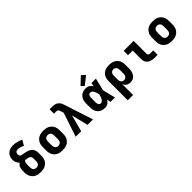

<svg xmlns="http://www.w3.org/2000/svg" viewBox="237 -2143 3726 3726"><g transform="rotate(-45 2100.0 -280.0)"><path d="M300 8Q270 8 240 3.5Q210 -1 182.5 -13.5Q155 -26 132.5 -47Q110 -68 95.5 -94Q81 -120 75 -150Q69 -180 69 -210V-275Q69 -295 72.5 -315Q76 -335 85 -353.5Q94 -372 107.5 -387Q121 -402 138 -414Q123 -426 111.5 -442Q100 -458 92.5 -476Q85 -494 81.5 -513.5Q78 -533 78 -552Q78 -579 84.5 -605Q91 -631 104 -654Q117 -677 137 -694.5Q157 -712 181.5 -723Q206 -734 232 -738.5Q258 -743 285 -743Q338 -743 390 -729Q442 -715 490 -692L426 -584Q411 -592 395.5 -599Q380 -606 363.5 -611Q347 -616 330 -619.5Q313 -623 296 -623Q296 -623 296 -623Q296 -623 296 -623Q282 -623 268 -619.5Q254 -616 243.5 -606Q233 -596 228 -582Q223 -568 223 -554Q223 -537 230.5 -521Q238 -505 252.5 -497Q267 -489 284 -487Q301 -485 317.5 -482.5Q334 -480 350.5 -476Q367 -472 383 -468Q399 -464 415 -458Q431 -452 445.5 -444Q460 -436 473.5 -425.5Q487 -415 497 -402Q507 -389 514.5 -373.5Q522 -358 525.5 -341.5Q529 -325 530 -308.5Q531 -292 531 -275V-210Q531 -180 525 -150Q519 -120 504.5 -94Q490 -68 467.5 -47Q445 -26 417.5 -13.5Q390 -1 360 3.5Q330 8 300 8ZM300 -112Q318 -112 336 -119Q354 -126 365.5 -140.5Q377 -155 381 -173.5Q385 -192 385 -210V-275Q385 -291 381.5 -307.5Q378 -324 367 -336Q356 -348 340.5 -354Q325 -360 309 -363.5Q293 -367 276.5 -369Q260 -371 244 -373Q235 -364 229.5 -352Q224 -340 220.5 -327Q217 -314 216 -301Q215 -288 215 -275V-210Q215 -192 219 -173.5Q223 -155 234.5 -140.5Q246 -126 264 -119Q282 -112 300 -112Z M900 8Q870 8 840 3.5Q810 -1 782.5 -13.5Q755 -26 732.5 -47Q710 -68 695.5 -94Q681 -120 675 -150Q669 -180 669 -210V-310Q669 -340 675 -370Q681 -400 695.5 -426Q710 -452 732.5 -473Q755 -494 782.5 -506.5Q810 -519 840 -523.5Q870 -528 900 -528Q930 -528 960 -523.5Q990 -519 1017.5 -506.5Q1045 -494 1067.5 -473Q1090 -452 1104.5 -426Q1119 -400 1125 -370Q1131 -340 1131 -310V-210Q1131 -180 1125 -150Q1119 -120 1104.5 -94Q1090 -68 1067.5 -47Q1045 -26 1017.5 -13.5Q990 -1 960 3.5Q930 8 900 8ZM900 -112Q918 -112 936 -119Q954 -126 965.5 -140.5Q977 -155 981 -173.5Q985 -192 985 -210V-310Q985 -328 981 -346.5Q977 -365 965.5 -379.5Q954 -394 936 -401Q918 -408 900 -408Q882 -408 864 -401Q846 -394 834.5 -379.5Q823 -365 819 -346.5Q815 -328 815 -310V-210Q815 -192 819 -173.5Q823 -155 834.5 -140.5Q846 -126 864 -119Q882 -112 900 -112Z M1262 0 1427 -493 1409 -549Q1404 -562 1399.5 -575Q1395 -588 1385.5 -598Q1376 -608 1362.5 -611.5Q1349 -615 1335 -615H1281V-735H1335Q1359 -735 1383 -733.5Q1407 -732 1429.5 -725Q1452 -718 1472 -704Q1492 -690 1506.5 -671.5Q1521 -653 1530.5 -630.5Q1540 -608 1547 -586L1738 0H1587L1504 -342L1413 0Z M2064 8Q2036 8 2008 2.5Q1980 -3 1955.5 -17Q1931 -31 1912 -52.5Q1893 -74 1881.5 -100Q1870 -126 1865.5 -154Q1861 -182 1861 -210V-310Q1861 -338 1865.5 -366Q1870 -394 1881.5 -420Q1893 -446 1912 -467.5Q1931 -489 1955.5 -503Q1980 -517 2008 -522.5Q2036 -528 2064 -528Q2085 -528 2106 -522.5Q2127 -517 2144.5 -505.5Q2162 -494 2176.5 -478.5Q2191 -463 2203 -445Q2206 -464 2209 -482.5Q2212 -501 2215 -520H2337Q2321 -456 2306.5 -391.5Q2292 -327 2275 -263Q2292 -198 2307.5 -132Q2323 -66 2339 0H2217Q2214 -19 2210.5 -39Q2207 -59 2204 -78Q2192 -60 2178 -43.5Q2164 -27 2146 -15.5Q2128 -4 2107 2Q2086 8 2064 8ZM2064 -112Q2081 -112 2095.5 -120.5Q2110 -129 2120.5 -141.5Q2131 -154 2138 -169Q2145 -184 2150.5 -199.5Q2156 -215 2160.5 -231Q2165 -247 2169 -263Q2165 -278 2160.5 -293.5Q2156 -309 2150 -324Q2144 -339 2137 -353.5Q2130 -368 2119.5 -380.5Q2109 -393 2094.5 -400.5Q2080 -408 2064 -408Q2054 -408 2044 -403.5Q2034 -399 2027.5 -390.5Q2021 -382 2017 -372.5Q2013 -363 2010.5 -352.5Q2008 -342 2007.5 -331.5Q2007 -321 2007 -310V-210Q2007 -199 2007.5 -188.5Q2008 -178 2010.5 -167.5Q2013 -157 2017 -147.5Q2021 -138 2027.5 -129.5Q2034 -121 2044 -116.5Q2054 -112 2064 -112ZM2084 -572 2024 -628 2178 -775 2252 -705Z M2477 215V-310Q2477 -340 2482.5 -369Q2488 -398 2501.5 -424.5Q2515 -451 2537 -472Q2559 -493 2585.5 -505.5Q2612 -518 2641.5 -523Q2671 -528 2701 -528Q2731 -528 2761 -523Q2791 -518 2818 -505.5Q2845 -493 2868 -472.5Q2891 -452 2905 -426Q2919 -400 2925 -370Q2931 -340 2931 -310V-210Q2931 -184 2928 -158Q2925 -132 2916.5 -107.5Q2908 -83 2894 -60.5Q2880 -38 2859 -22Q2838 -6 2812.5 1Q2787 8 2761 8Q2740 8 2718.5 3Q2697 -2 2678.5 -13.5Q2660 -25 2646 -42.5Q2632 -60 2623 -79V215ZM2701 -112Q2719 -112 2736.5 -119Q2754 -126 2765.5 -140.5Q2777 -155 2781 -173.5Q2785 -192 2785 -210V-310Q2785 -328 2781 -346.5Q2777 -365 2765.5 -379.5Q2754 -394 2737 -401Q2720 -408 2701 -408Q2683 -408 2666.5 -400.5Q2650 -393 2640 -378Q2630 -363 2626.5 -345.5Q2623 -328 2623 -310V-210Q2623 -192 2626.5 -174.5Q2630 -157 2640 -142Q2650 -127 2666.5 -119.5Q2683 -112 2701 -112Z M3427 0Q3403 0 3378.5 -3Q3354 -6 3331 -14.5Q3308 -23 3287.5 -37Q3267 -51 3253 -71.5Q3239 -92 3233 -116Q3227 -140 3227 -165V-400H3099V-520H3373V-165Q3373 -155 3377 -145.5Q3381 -136 3389 -130Q3397 -124 3407 -122Q3417 -120 3427 -120H3511V0Z M3900 8Q3870 8 3840 3.5Q3810 -1 3782.5 -13.5Q3755 -26 3732.5 -47Q3710 -68 3695.5 -94Q3681 -120 3675 -150Q3669 -180 3669 -210V-310Q3669 -340 3675 -370Q3681 -400 3695.5 -426Q3710 -452 3732.5 -473Q3755 -494 3782.5 -506.5Q3810 -519 3840 -523.5Q3870 -528 3900 -528Q3930 -528 3960 -523.5Q3990 -519 4017.5 -506.5Q4045 -494 4067.5 -473Q4090 -452 4104.5 -426Q4119 -400 4125 -370Q4131 -340 4131 -310V-210Q4131 -180 4125 -150Q4119 -120 4104.5 -94Q4090 -68 4067.5 -47Q4045 -26 4017.5 -13.5Q3990 -1 3960 3.5Q3930 8 3900 8ZM3900 -112Q3918 -112 3936 -119Q3954 -126 3965.5 -140.5Q3977 -155 3981 -173.5Q3985 -192 3985 -210V-310Q3985 -328 3981 -346.5Q3977 -365 3965.5 -379.5Q3954 -394 3936 -401Q3918 -408 3900 -408Q3882 -408 3864 -401Q3846 -394 3834.5 -379.5Q3823 -365 3819 -346.5Q3815 -328 3815 -310V-210Q3815 -192 3819 -173.5Q3823 -155 3834.5 -140.5Q3846 -126 3864 -119Q3882 -112 3900 -112Z"/></g></svg>

Font: Iosevka SS04 Heavy Extended
Style: Regular
Weight: 900
Width: 7
Monospace: yes
Designer: Belleve Invis
Foundry: Belleve Invis
Version: Version 19.0.0; ttfautohint (v1.8.4)